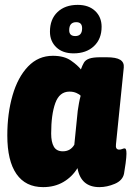

<svg xmlns="http://www.w3.org/2000/svg" viewBox="-20 -760 545 788"><path d="M157 8Q85 8 47.5 -46Q10 -100 10 -204Q10 -294 31.5 -368.5Q53 -443 95 -487Q137 -531 197 -531Q243 -531 271 -511.5Q299 -492 312 -475Q318 -492 324.5 -503Q331 -514 346.5 -519.5Q362 -525 392 -525H417Q457 -525 473.5 -514.5Q490 -504 488 -483L456 -168Q453 -146 469 -146Q476 -146 481.5 -148.5Q487 -151 492 -151Q495 -151 497 -146.5Q499 -142 499 -129Q499 -116 495.5 -89.5Q492 -63 489 -47Q483 -19 451 -5.5Q419 8 388 8Q312 8 298 -70Q276 -34 240 -13Q204 8 157 8ZM238 -139Q269 -139 285 -166L299 -305Q301 -319 304 -336Q307 -353 311 -367Q306 -373 293.5 -378.5Q281 -384 265 -384Q224 -384 207 -337Q190 -290 190 -212Q190 -177 201 -158Q212 -139 238 -139ZM282 -541Q237 -541 211 -566Q185 -591 185 -630Q185 -681 216 -710.5Q247 -740 299 -740Q344 -740 370.5 -715Q397 -690 397 -650Q397 -600 365.5 -570.5Q334 -541 282 -541ZM289 -612Q317 -612 317 -644Q317 -669 293 -669Q264 -669 264 -636Q264 -612 289 -612Z"/></svg>

Font: Asap Semi Condensed Semi Condensed Black
Style: Italic
Weight: 900
Width: 4
Italic angle: -6°
Designer: Pablo Cosgaya
Foundry: Omnibus-Type
Version: Version 3.001; ttfautohint (v1.8.4.7-5d5b)